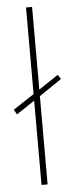

<svg xmlns="http://www.w3.org/2000/svg" viewBox="-63 -789 321 819"><g transform="rotate(-5 97.0 -380.0)"><path d="M81 0V-361L3 -309L-9 -330L81 -389V-760H107V-406L191 -462L203 -443L107 -378V0Z"/></g></svg>

Font: Noto Sans Devanagari UI Condensed Thin
Style: Regular
Weight: 100
Width: 3
Designer: Jelle Bosma - Monotype Design Team
Foundry: Monotype Imaging Inc.
Version: Version 2.004; ttfautohint (v1.8.4.7-5d5b)